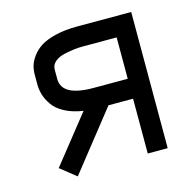

<svg xmlns="http://www.w3.org/2000/svg" viewBox="-82 -584 689 681"><g transform="rotate(-15 262.5 -243.0)"><path d="M257.8 -426.3Q243.7 -426.3 228.3 -424.6Q212.9 -422.9 191.2 -418.2Q169.4 -413.6 155.5 -401.9Q141.6 -390.1 141.6 -373V-338.4Q141.6 -274.4 257.8 -274.4H383.3V-426.3ZM68.4 -373Q68.4 -390.1 72.8 -406Q77.1 -421.9 90.1 -439.5Q103 -457 123 -470Q143.1 -482.9 178 -491.5Q212.9 -500 257.8 -500H456.5V0H383.3V-201.2H293L122.6 14.2L64.9 -31.7L202.6 -205.1Q163.1 -210.9 135.3 -225.8Q107.4 -240.7 93.8 -260.5Q80.1 -280.3 74.2 -299.3Q68.4 -318.4 68.4 -338.4Z"/></g></svg>

Font: Anka/Coder Condensed
Style: Regular
Weight: 400
Width: 4
Monospace: yes
Version: Version 1.100